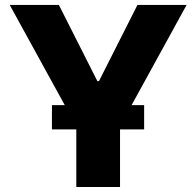

<svg xmlns="http://www.w3.org/2000/svg" viewBox="-20 -747 784 767"><path d="M18.8 -727.3H215.2L369 -422.9H375.4L529.1 -727.3H725.5L505.7 -327.1H555.8V-230.1H459.5V0H284.8V-230.1H187.5V-327.1H238.6Z"/></svg>

Font: Inter P Extra Bold
Style: Regular
Weight: 800
Designer: Rasmus Andersson
Foundry: rsms
Version: Version 3.018;git-588b23468